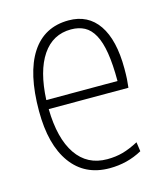

<svg xmlns="http://www.w3.org/2000/svg" viewBox="-89 -619 603 698"><g transform="rotate(-15 212.0 -270.0)"><path d="M239 9Q146 9 95 -61Q44 -131 44 -258Q44 -400 92.5 -474.5Q141 -549 233 -549Q306 -549 345 -492Q384 -435 384 -327Q384 -303 383 -287.5Q382 -272 380 -256H80Q82 -145 123 -85Q164 -25 239 -25Q271 -25 298 -32.5Q325 -40 357 -57L362 -22Q306 9 239 9ZM233 -515Q164 -515 124.5 -456.5Q85 -398 80 -290H348Q348 -353 341 -396Q334 -439 319.5 -465.5Q305 -492 283.5 -503.5Q262 -515 233 -515Z"/></g></svg>

Font: Encode Sans Compressed
Style: Thin
Weight: 100
Designer: Pablo Impallari, Andres Torresi
Foundry: Pablo Impallari, Andres Torresi
Version: Version 1.000; ttfautohint (v1.00) -l 8 -r 50 -G 200 -x 14 -